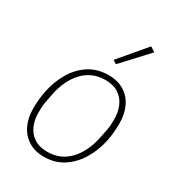

<svg xmlns="http://www.w3.org/2000/svg" viewBox="-184 -868 906 990"><g transform="rotate(30 269.0 -373.0)"><path d="M227 12Q174 12 135.5 -12.5Q97 -37 77 -79.5Q57 -122 57 -176Q57 -204 59.5 -230.5Q62 -257 67 -282Q81 -350 113.5 -404Q146 -458 195 -489Q244 -520 310 -520Q364 -520 402.5 -496Q441 -472 461 -429.5Q481 -387 481 -332Q481 -305 478.5 -278Q476 -251 471 -226Q457 -159 424 -105Q391 -51 342 -19.5Q293 12 227 12ZM231 -19Q309 -19 361 -73.5Q413 -128 432 -223L442 -272Q445 -287 446 -303.5Q447 -320 447 -337Q447 -379 432 -414Q417 -449 386 -469.5Q355 -490 307 -490Q229 -490 176.5 -435.5Q124 -381 105 -285L96 -237Q93 -222 92 -205.5Q91 -189 91 -171Q91 -129 106 -94.5Q121 -60 152 -39.5Q183 -19 231 -19ZM453 -739 312 -587 291 -601 424 -758Z"/></g></svg>

Font: IBM Plex Sans ExtraLight
Style: Italic
Weight: 250
Italic angle: -11.31°
Designer: Mike Abbink, Paul van der Laan, Pieter van Rosmalen
Foundry: Bold Monday
Version: Version 3.201